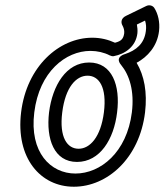

<svg xmlns="http://www.w3.org/2000/svg" viewBox="-20 -671 624 728"><path d="M272 -57C359 -57 412 -143 424 -245C437 -347 405 -434 318 -434C231 -434 179 -347 166 -245C154 -144 185 -57 272 -57ZM278 -107C235 -107 204 -150 216 -245C228 -341 269 -384 312 -384C355 -384 386 -341 374 -245C362 -151 321 -107 278 -107ZM499 -578 530 -593C534 -580 535 -568 533 -553C527 -505 496 -480 454 -466C454 -466 413 -456 439 -425C471 -386 490 -326 480 -245C461 -93 361 -13 266 -13C172 -13 91 -93 110 -245C129 -399 229 -478 323 -478C349 -478 375 -472 396 -461C401 -459 406 -457 411 -458C454 -466 495 -494 501 -545C502 -557 501 -568 499 -578ZM458 -611C437 -601 439 -584 444 -575C449 -566 452 -556 451 -545C448 -524 440 -515 416 -509C390 -521 361 -528 330 -528C204 -528 81 -419 60 -245C39 -71 134 37 260 37C387 37 509 -71 530 -245C539 -321 527 -384 498 -433C539 -455 576 -495 583 -553C587 -588 579 -619 565 -641C559 -650 546 -654 534 -648Z"/></svg>

Font: Falling Sky
Style: CondOuObl
Weight: 400
Designer: Paul D. Hunt
Foundry: Adobe Systems Incorporated
Version: Version 1.02